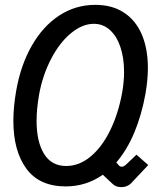

<svg xmlns="http://www.w3.org/2000/svg" viewBox="-20 -755 640 790"><path d="M35 -257.5Q35 -315 46.5 -381Q65 -487 110.8 -567Q156.5 -647 223.5 -691Q290.5 -735 372 -735Q441.5 -735 490 -703.2Q538.5 -671.5 563.5 -613Q588.5 -554.5 588.5 -475Q588.5 -426.5 578.5 -369Q563 -282.5 532.8 -210Q502.5 -137.5 458.5 -86.5L470.5 -73Q474.5 -69 481 -69Q490 -69 500.5 -79.5L541.5 -118.5L590 -76L519 -0.5Q511.5 7 501.2 11Q491 15 479.5 15Q456 15 442 0.5L403 -36Q334.5 12 250.5 12Q142 12 88.5 -61Q35 -134 35 -257.5ZM483 -376Q490.5 -419.5 490.5 -459Q490.5 -517 475.2 -562Q460 -607 431.8 -632Q403.5 -657 366.5 -657Q318.5 -657 271.8 -618.2Q225 -579.5 190 -512.2Q155 -445 140.5 -364Q130.5 -305.5 130.5 -258Q130.5 -172 161.2 -122Q192 -72 252 -72Q306.5 -72 353.5 -111.5Q400.5 -151 434 -220Q467.5 -289 483 -376Z"/></svg>

Font: JuliaMono
Style: Italic
Weight: 400
Italic angle: -9°
Monospace: yes
Designer: cormullion
Foundry: corm
Version: Version 0.057; ttfautohint (v1.8.4)